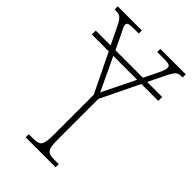

<svg xmlns="http://www.w3.org/2000/svg" viewBox="-225 -792 869 869"><g transform="rotate(45 209.5 -357.0)"><path d="M116 0H308V-20H282C232 -20 226 -31 226 -108V-356L316 -541H424V-566H328L370 -652C390 -692 399 -694 425 -694H427V-714H264V-694H307C343 -694 348 -688 348 -677C348 -667 347 -660 333 -631L301 -566H125L97 -625C84 -652 74 -668 74 -678C74 -689 78 -694 115 -694H146V-714H-8V-694H-6C23 -694 33 -692 53 -651L94 -566H-1V-541H107L198 -354V-108C198 -31 192 -20 142 -20H116ZM151 -510 136 -541H289L256 -474C235 -431 221 -402 211 -382C191 -425 172 -466 151 -510Z"/></g></svg>

Font: Noto Serif ExtraCondensed Thin
Style: Regular
Weight: 100
Width: 2
Designer: Monotype Design Team
Foundry: Monotype Imaging Inc.
Version: Version 2.013